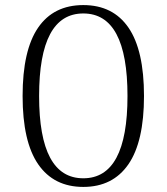

<svg xmlns="http://www.w3.org/2000/svg" viewBox="-20 -723 657 756"><path d="M69 -345Q69 -525 130 -614Q191 -703 308 -703Q425 -703 486 -614Q547 -525 547 -345Q547 -165 485.5 -76Q424 13 308 13Q192 13 130.5 -76Q69 -165 69 -345ZM482 -345Q482 -670 308 -670Q134 -670 134 -345Q134 -21 308 -21Q482 -21 482 -345Z"/></svg>

Font: Arima Madurai Light
Style: Regular
Weight: 300
Designer: Joana Correia and Natanael Gama
Foundry: NDISCOVER
Version: Version 1.019